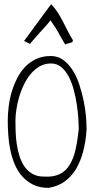

<svg xmlns="http://www.w3.org/2000/svg" viewBox="-20 -909 472 930"><path d="M17.6 -324.2Q17.6 -356.4 22 -392.6Q26.4 -428.7 36.6 -463.4Q46.9 -498 63 -529.8Q79.1 -561.5 102.1 -585.4Q125 -609.4 155.8 -623.5Q186.5 -637.7 225.6 -637.7Q259.8 -637.7 286.1 -618.7Q312.5 -599.6 332 -568.8Q351.6 -538.1 364.3 -499Q377 -460 385.3 -420.4Q393.6 -380.9 396.5 -344.2Q399.4 -307.6 399.4 -281.2Q395.5 -223.6 382.8 -175.3Q370.1 -127 348.1 -90.3Q326.2 -53.7 293.9 -30.3Q261.7 -6.8 215.8 1Q171.9 1 140.6 -14.6Q109.4 -30.3 86.9 -55.7Q64.5 -81.1 50.8 -114.3Q37.1 -147.5 29.8 -183.6Q22.5 -219.7 20 -256.3Q17.6 -293 17.6 -324.2ZM54.7 -324.2Q54.7 -300.8 55.7 -271.5Q56.6 -242.2 61 -212.4Q65.4 -182.6 74.2 -153.8Q83 -125 98.1 -103Q113.3 -81.1 136.2 -67.4Q159.2 -53.7 191.4 -53.7Q238.3 -50.8 268.6 -65.4Q298.8 -80.1 317.4 -110.4Q335.9 -140.6 345.7 -183.6Q355.5 -226.6 361.3 -281.2Q361.3 -302.7 359.4 -335Q357.4 -367.2 352.1 -402.3Q346.7 -437.5 337.4 -473.1Q328.1 -508.8 313 -537.6Q297.9 -566.4 276.9 -584Q255.9 -601.6 226.6 -601.6Q196.3 -601.6 171.9 -587.4Q147.5 -573.2 128.4 -550.3Q109.4 -527.3 95.2 -498Q81.1 -468.8 72.3 -438Q63.5 -407.2 59.1 -377.4Q54.7 -347.7 54.7 -324.2ZM224.6 -810.5Q211.9 -793.9 199.2 -780.3Q186.5 -766.6 174.8 -753.4Q163.1 -740.2 150.9 -726.6Q138.7 -712.9 125 -696.3L96.7 -710.9L227.5 -888.7Q245.1 -871.1 258.3 -850.6Q271.5 -830.1 283.2 -807.6Q294.9 -785.2 306.6 -761.7Q318.4 -738.3 333 -714.8Q333 -708 330.1 -705.6Q327.1 -703.1 321.8 -701.7Q316.4 -700.2 310.1 -698.7Q303.7 -697.3 295.9 -693.4Q283.2 -714.8 275.9 -727.5Q268.6 -740.2 262.7 -751.5Q256.8 -762.7 248.5 -775.4Q240.2 -788.1 224.6 -810.5Z"/></svg>

Font: Annie Use Your Telescope
Style: Regular
Weight: 400
Version: Version 1.003 2001